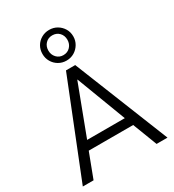

<svg xmlns="http://www.w3.org/2000/svg" viewBox="-229 -1115 1125 1242"><g transform="rotate(-30 333.0 -493.5)"><path d="M17.7 0 299 -705H367.9L650.2 0H568.7L491.3 -201.4L527.3 -181.7H138.9L174.4 -201.4L98 0ZM332.1 -615.9 186.3 -230.3 166.8 -247.1H499.1L480.4 -230.3L334.1 -615.9ZM334.6 -757.7Q302.9 -757.7 276.6 -773.2Q250.3 -788.8 235.3 -814.9Q220.2 -840.9 220.2 -872.3Q220.2 -904.8 235.1 -930.4Q250.1 -956.1 276.5 -971.3Q302.9 -986.6 334.6 -986.6Q367.2 -986.6 393.1 -971.3Q419 -956.1 434.6 -930.4Q450.2 -904.8 450.2 -872.3Q450.2 -840.9 434.6 -814.8Q419 -788.6 393.1 -773.1Q367.2 -757.7 334.6 -757.7ZM334.6 -798.5Q366.2 -798.5 386.2 -820Q406.2 -841.5 406.2 -872.3Q406.2 -904.2 386.2 -925.1Q366.2 -945.9 334.6 -945.9Q304.2 -945.9 284.2 -925.1Q264.2 -904.2 264.2 -872.3Q264.2 -841.5 284.2 -820Q304.2 -798.5 334.6 -798.5Z"/></g></svg>

Font: Nunito Sans 12pt ExtraLight SemiCondensed
Style: Regular
Weight: 200
Width: 4
Version: Version 3.101;gftools[0.9.27]